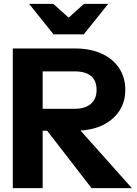

<svg xmlns="http://www.w3.org/2000/svg" viewBox="-20 -970 708 990"><path d="M46 0V-720H368Q446 -720 504 -693.5Q562 -667 594 -619Q626 -571 626 -507Q626 -447 597.5 -401.5Q569 -356 517 -328.5Q465 -301 395 -297L660 0H452L223 -296H200V0ZM364 -602H200V-409H364Q419 -409 448.5 -434.5Q478 -460 478 -506Q478 -602 364 -602ZM256 -793 130 -950H255L334 -879L413 -950H538L412 -793Z"/></svg>

Font: Instrument Sans
Style: Bold
Weight: 700
Designer: Rodrigo Fuenzalida
Foundry: fragTYPE
Version: Version 1.000; ttfautohint (v1.8.4.7-5d5b);gftools[0.9.28]